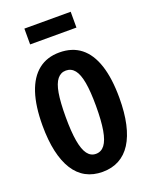

<svg xmlns="http://www.w3.org/2000/svg" viewBox="-170 -1019 876 1118"><g transform="rotate(-20 268.0 -460.0)"><path d="M268 10Q210 10 165.5 -14Q121 -38 91 -85.5Q61 -133 45.5 -202.5Q30 -272 30 -363Q30 -483 57 -564.5Q84 -646 137 -688Q190 -730 267 -730Q346 -730 399 -688.5Q452 -647 479 -565Q506 -483 506 -362Q506 -271 490.5 -201.5Q475 -132 445 -85Q415 -38 370.5 -14Q326 10 268 10ZM267 -102Q300 -102 321 -129.5Q342 -157 352 -215Q362 -273 362 -364Q362 -454 352 -510Q342 -566 321 -592Q300 -618 267 -618Q235 -618 214 -592Q193 -566 183.5 -510.5Q174 -455 174 -364Q174 -273 184 -215Q194 -157 214.5 -129.5Q235 -102 267 -102ZM124 -832V-930H411V-832Z"/></g></svg>

Font: Instrument Sans Condensed
Style: Bold
Weight: 700
Width: 3
Designer: Rodrigo Fuenzalida
Foundry: fragTYPE
Version: Version 1.000;gftools[0.9.28]